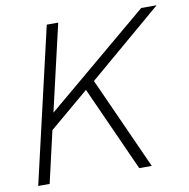

<svg xmlns="http://www.w3.org/2000/svg" viewBox="-79 -782 846 859"><g transform="rotate(-10 344.0 -352.0)"><path d="M241 -704 150 -311 618 -704H688L353 -419L542 0H485L311 -386L132 -235L78 0H26L189 -704Z"/></g></svg>

Font: Prodigy Sans Light
Style: Italic
Weight: 300
Italic angle: -13°
Designer: Wei Huang
Foundry: Wei Huang
Version: Version 1.003; ttfautohint (v1.8.3)